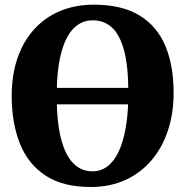

<svg xmlns="http://www.w3.org/2000/svg" viewBox="-20 -772 776 804"><path d="M363.5 11Q246 12 172 -36Q98 -84 63.5 -170.2Q29 -256.5 29 -370.5Q29 -458 53.2 -528.5Q77.5 -599 122.8 -649Q168 -699 231.5 -725.8Q295 -752.5 374 -752.5Q491.5 -752 565 -706.8Q638.5 -661.5 672.8 -579Q707 -496.5 707 -384Q707 -296.5 682.8 -224.2Q658.5 -152 613.2 -99.5Q568 -47 504.8 -18.2Q441.5 10.5 363.5 11ZM367 -54.5Q414 -54.5 447.5 -91.8Q481 -129 499.2 -202.5Q517.5 -276 517.5 -383Q517.5 -493 499.8 -559.8Q482 -626.5 448.8 -656.8Q415.5 -687 368.5 -687Q321.5 -687 287.8 -652.8Q254 -618.5 235.8 -548.2Q217.5 -478 217.5 -371Q217.5 -261.5 235.5 -191.5Q253.5 -121.5 287 -88Q320.5 -54.5 367 -54.5ZM676.5 -404V-335H58.5V-404Z"/></svg>

Font: Merriweather 20pt Black
Style: Regular
Weight: 900
Version: Version 2.100